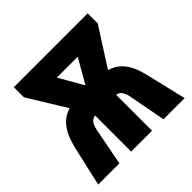

<svg xmlns="http://www.w3.org/2000/svg" viewBox="-145 -684 820 820"><g transform="rotate(-45 265.0 -274.5)"><path d="M45 -181 4 0H132L165 -172C172 -203 184 -215 203 -218V0H329V-217C347 -214 359 -202 366 -171L398 0H526L483 -181C463 -267 429 -301 379 -316L489 -488V-549H43V-488L148 -317C101 -302 66 -268 45 -181ZM265 -338 202 -448H328Z"/></g></svg>

Font: Noto Sans Mono Condensed ExtraBold
Style: Regular
Weight: 800
Width: 3
Designer: Monotype Design Team
Foundry: Monotype Imaging Inc.
Version: Version 2.014